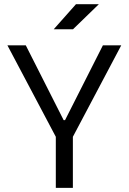

<svg xmlns="http://www.w3.org/2000/svg" viewBox="-20 -914 626 934"><path d="M251.5 0H334.5V-248.5L569.8 -693.4H480.5L296.4 -329.6H289.6L105.5 -693.4H16.1L251.5 -248.5ZM241.2 -771.5H335L460.9 -893.6H349.6Z"/></svg>

Font: Cascadia Code SemiLight
Style: Regular
Weight: 350
Monospace: yes
Designer: Aaron Bell
Foundry: Saja Typeworks
Version: Version 2404.023